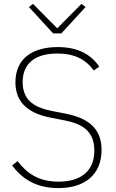

<svg xmlns="http://www.w3.org/2000/svg" viewBox="-20 -951 595 983"><path d="M294 -780 418 -915 397 -931 273 -806 149 -931 128 -915 252 -780ZM279 12C414 12 500 -57 500 -183C500 -270 459 -341 317 -369L250 -382C163 -399 96 -432 96 -531C96 -629 163 -677 274 -677C362 -677 420 -646 460 -590L488 -610C447 -671 380 -710 276 -710C146 -710 59 -651 59 -530C59 -443 105 -374 242 -348L309 -335C395 -318 463 -285 463 -180C463 -77 396 -21 280 -21C179 -21 119 -62 70 -126L42 -104C93 -36 164 12 279 12Z"/></svg>

Font: IBM Plex Devanagari ExtraLight
Style: Regular
Weight: 200
Designer: Mike Abbink, Paul van der Laan, Pieter van Rosmalen, Erin McLaughlin
Foundry: Bold Monday
Version: Version 1.0